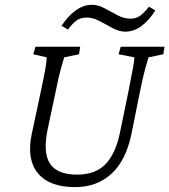

<svg xmlns="http://www.w3.org/2000/svg" viewBox="-20 -767 702 796"><path d="M127 -573.2H312.5L307.6 -542L246.1 -529.3Q242.2 -516.6 232.9 -483.9Q223.6 -451.2 210 -383.8L177.7 -231.4Q157.2 -134.8 187 -88.9Q216.8 -43 299.8 -43Q375 -43 417 -85.9Q459 -128.9 477.5 -217.8L511.7 -383.8Q525.4 -453.1 531.2 -484.9Q537.1 -516.6 537.1 -529.3L471.7 -542L480.5 -573.2H662.1L657.2 -542L595.7 -529.3Q591.8 -516.6 582.5 -483.9Q573.2 -451.2 559.6 -383.8L525.4 -213.9Q502.9 -102.5 442.4 -46.9Q381.8 8.8 291 8.8Q184.6 8.8 137.2 -48.8Q89.8 -106.4 111.3 -210L148.4 -383.8Q163.1 -453.1 168.5 -484.9Q173.8 -516.6 173.8 -529.3L118.2 -542ZM597.7 -739.3 624 -723.6Q599.6 -684.6 567.9 -660.2Q536.1 -635.7 499 -635.7Q474.6 -635.7 447.3 -650.4Q419.9 -665 392.6 -679.7Q365.2 -694.3 339.8 -694.3Q312.5 -694.3 295.4 -680.7Q278.3 -667 261.7 -644.5L235.4 -660.2Q259.8 -698.2 292.5 -722.7Q325.2 -747.1 361.3 -747.1Q386.7 -747.1 413.1 -732.9Q439.5 -718.8 466.8 -704.1Q494.1 -689.5 520.5 -689.5Q545.9 -689.5 563.5 -703.6Q581.1 -717.8 597.7 -739.3Z"/></svg>

Font: Crimson Pro ExtraLight
Style: Italic
Weight: 250
Italic angle: -12°
Designer: Jacques Le Bailly
Foundry: Baron von Fonthausen
Version: Version 1.003